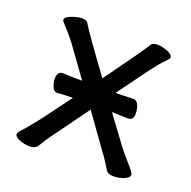

<svg xmlns="http://www.w3.org/2000/svg" viewBox="-97 -585 693 697"><g transform="rotate(20 249.5 -236.0)"><path d="M86.9 17.1Q66.9 17.1 47.4 9.5Q27.8 2 27.8 -9.8Q27.8 -16.1 40.3 -28.6Q52.7 -41 94.7 -94.2L174.8 -202.1Q133.8 -202.1 116.7 -199.2H114.7Q102.1 -199.2 95.5 -214.6Q88.9 -230 88.9 -244.1Q88.9 -273.9 110.8 -273.9Q140.6 -272 185.1 -272L101.1 -388.2Q79.6 -416 62.3 -434.1Q44.9 -452.1 44.9 -456.1Q44.9 -467.8 67.9 -476.3Q90.8 -484.9 107.9 -484.9Q127 -484.9 131.8 -474.1Q140.6 -456.1 251 -305.2Q360.8 -456.1 374 -480Q379.9 -488.8 398.9 -488.8Q415 -488.8 436.5 -480.5Q458 -472.2 458 -460Q458 -456.1 442.4 -440.4Q426.8 -424.8 401.9 -392.1L314 -272Q339.8 -272 381.8 -273.9H382.8Q395 -273.9 401.9 -259.5Q408.7 -245.1 408.7 -225.1Q408.7 -200.2 387.7 -200.2L325.7 -202.1L403.8 -96.2Q416 -80.1 442.9 -49.6Q469.7 -19 469.7 -13.2Q469.7 0 449.7 7.6Q429.7 15.1 410.6 15.1Q388.7 15.1 381.3 3.7Q374 -7.8 363 -25.4Q352.1 -43 342.8 -54.2L250 -184.1L153.8 -51.8Q145 -41 134.5 -23.9Q124 -6.8 116 5.1Q107.9 17.1 86.9 17.1Z"/></g></svg>

Font: LXGW WenKai GB Screen
Style: Regular
Weight: 400
Designer: LXGW / Fontworks Inc.
Foundry: LXGW / Fontworks Inc.
Version: Version 1.321;February 19, 2024;FontCreator 14.0.0.2901 64-b